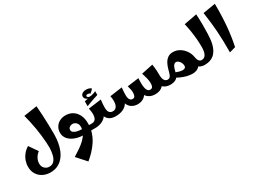

<svg xmlns="http://www.w3.org/2000/svg" viewBox="-54 -1647 3926 2943"><g transform="rotate(-30 1908.5 -175.5)"><path d="M297 246Q226 246 167.5 217Q109 188 73.5 132Q38 76 38 -2Q38 -55 56 -106Q74 -157 109.5 -201.5Q145 -246 198 -278L302 -127Q260 -97 235 -51Q210 -5 210 42Q210 94 243 127.5Q276 161 326 161Q378 161 409.5 126Q441 91 455 34Q469 -23 471 -89Q471 -135 467 -193Q463 -251 455.5 -316.5Q448 -382 436.5 -449Q425 -516 410.5 -581.5Q396 -647 380 -706L615 -741Q622 -654 626.5 -567.5Q631 -481 633 -398.5Q635 -316 635 -239Q635 -165 623.5 -94Q612 -23 586.5 38.5Q561 100 521 146.5Q481 193 425.5 219.5Q370 246 297 246Z M1114 0V-88Q1140 -88 1166.5 -88Q1193 -88 1220 -88L1240 -45L1220 -1Q1193 -1 1166.5 -0.5Q1140 0 1114 0ZM881 390 734 226Q795 189 851.5 150Q908 111 952 68Q996 25 1021.5 -24Q1047 -73 1047 -130Q1047 -164 1033 -186.5Q1019 -209 997.5 -220Q976 -231 954 -231Q927 -231 903 -214Q879 -197 879 -168Q879 -140 902 -122.5Q925 -105 964.5 -96.5Q1004 -88 1053 -88L1041 4Q943 4 872 -23Q801 -50 762 -97.5Q723 -145 723 -205Q723 -261 749 -305Q775 -349 821.5 -374Q868 -399 927 -399Q997 -399 1051 -366Q1105 -333 1136.5 -270.5Q1168 -208 1168 -119Q1168 -33 1143.5 40.5Q1119 114 1077.5 177Q1036 240 985.5 293Q935 346 881 390Z M1220 0V-88Q1278 -88 1297 -144.5Q1316 -201 1292 -308L1520 -338Q1514 -293 1512 -260Q1510 -227 1510 -202L1453 -172Q1453 -119 1422 -80.5Q1391 -42 1338.5 -21Q1286 0 1220 0ZM1593 0Q1536 0 1495 -21.5Q1454 -43 1432 -88Q1410 -133 1410 -202H1510Q1510 -143 1530.5 -115.5Q1551 -88 1593 -88L1613 -44ZM1416 -438 1398 -444Q1350 -444 1326 -464.5Q1302 -485 1302 -513Q1302 -546 1331 -564Q1360 -582 1397 -582Q1420 -582 1444.5 -576Q1469 -570 1488 -550L1431 -495Q1420 -503 1409 -507Q1398 -511 1386 -511Q1374 -511 1364.5 -506.5Q1355 -502 1355 -490Q1355 -477 1372 -467Q1389 -457 1428 -464Q1454 -469 1469 -474.5Q1484 -480 1509 -491V-440ZM1294 -350V-436Q1337 -445 1371 -452Q1405 -459 1438 -465Q1471 -471 1509 -477V-425Q1469 -413 1438 -402.5Q1407 -392 1374 -380Q1341 -368 1294 -350Z M2286 11Q2229 11 2189.5 -11Q2150 -33 2128.5 -66Q2107 -99 2102 -132L2180 -249Q2180 -201 2187 -165Q2194 -129 2210 -109Q2226 -89 2251 -89Q2286 -89 2297 -112Q2308 -135 2308 -172Q2308 -214 2296 -262.5Q2284 -311 2266 -363L2471 -406Q2475 -379 2478.5 -351.5Q2482 -324 2484 -291Q2486 -258 2486 -212Q2486 -154 2465.5 -103Q2445 -52 2401 -20.5Q2357 11 2286 11ZM1593 0V-88Q1620 -88 1637.5 -100.5Q1655 -113 1664.5 -132Q1674 -151 1678 -171.5Q1682 -192 1682 -209Q1682 -235 1680.5 -257.5Q1679 -280 1673 -308L1891 -338Q1889 -314 1887 -295Q1885 -276 1884 -255Q1883 -234 1883 -202L1826 -172Q1826 -119 1795.5 -80.5Q1765 -42 1712.5 -21Q1660 0 1593 0ZM1978 9Q1930 9 1889 -11Q1848 -31 1823 -73Q1798 -115 1798 -182L1883 -202Q1883 -173 1889.5 -150Q1896 -127 1910 -113.5Q1924 -100 1948 -100Q1978 -100 1989.5 -123.5Q2001 -147 2001 -181Q2001 -212 1996 -238.5Q1991 -265 1979 -306L2182 -333Q2182 -318 2181 -301Q2180 -284 2180 -249Q2180 -169 2155.5 -111Q2131 -53 2086 -22Q2041 9 1978 9ZM2563 0Q2508 0 2467 -21.5Q2426 -43 2403.5 -88Q2381 -133 2381 -202L2486 -212Q2486 -149 2507.5 -118.5Q2529 -88 2563 -88L2583 -44Z M2946 24Q2891 24 2841.5 11.5Q2792 -1 2749 -20Q2706 -39 2670 -60L2707 -131Q2736 -120 2769.5 -109.5Q2803 -99 2832 -99Q2857 -99 2873.5 -109.5Q2890 -120 2890 -147Q2890 -173 2877.5 -199Q2865 -225 2845 -242Q2825 -259 2805 -259Q2785 -259 2771.5 -247Q2758 -235 2748.5 -216Q2739 -197 2733 -175Q2727 -153 2722 -132Q2717 -111 2712 -95Q2696 -44 2657 -22Q2618 0 2563 0V-88Q2585 -88 2598.5 -100Q2612 -112 2621 -132Q2630 -152 2636 -176.5Q2642 -201 2649 -224Q2662 -274 2685.5 -317.5Q2709 -361 2746 -388Q2783 -415 2837 -415Q2902 -415 2955.5 -382.5Q3009 -350 3045.5 -296.5Q3082 -243 3092 -177Q3094 -165 3095 -153Q3096 -141 3096 -128Q3096 -73 3073.5 -39.5Q3051 -6 3016.5 9Q2982 24 2946 24ZM3163 0Q3119 0 3079.5 -21.5Q3040 -43 3015.5 -88Q2991 -133 2991 -202L3092 -177Q3099 -131 3118 -109.5Q3137 -88 3163 -88L3183 -44Z M3163 0V-88Q3214 -88 3238.5 -133Q3263 -178 3263 -259Q3264 -322 3258 -396Q3252 -470 3240 -547Q3228 -624 3211 -694L3439 -737Q3445 -640 3445.5 -552Q3446 -464 3443 -391.5Q3440 -319 3433 -267Q3425 -213 3407 -164.5Q3389 -116 3358 -79Q3327 -42 3279.5 -21Q3232 0 3163 0Z M3596 27Q3597 -80 3594.5 -170.5Q3592 -261 3586.5 -345Q3581 -429 3571 -514.5Q3561 -600 3547 -698L3767 -734Q3770 -531 3754.5 -349Q3739 -167 3704 -4Z"/></g></svg>

Font: Marhey Light SemiBold
Style: Regular
Weight: 600
Version: Version 1.000